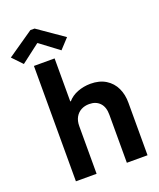

<svg xmlns="http://www.w3.org/2000/svg" viewBox="-234 -1071 976 1176"><g transform="rotate(-20 254.5 -483.0)"><path d="M53.7 -752H188.5V-471.7H192.4Q217.3 -500.5 256.3 -515.6Q295.4 -530.8 340.8 -531.2Q399.4 -531.2 439.9 -506.1Q480.5 -481 500.7 -438Q521 -395 520.5 -340.8V0H385.7V-311.5Q386.2 -362.8 360.6 -389.9Q335 -417 291 -417Q261.7 -417 238.8 -404.8Q215.8 -392.6 202.1 -368.7Q188.5 -344.7 188.5 -310.5V0H53.7ZM-61.5 -848.6 108.4 -965.8H135.7L304.7 -848.6L245.1 -784.2L123 -876H120.1L0 -784.2Z"/></g></svg>

Font: Reddit Sans Fudge
Style: Bold
Weight: 700
Designer: Stephen Hutchings
Foundry: Reddit
Version: Version 1.013